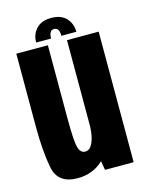

<svg xmlns="http://www.w3.org/2000/svg" viewBox="-110 -777 642 849"><g transform="rotate(-15 211.0 -352.5)"><path d="M265 0 258 -41.5Q210 4.5 139.5 4.5Q48.5 4.5 33.8 -74.8Q19 -154 19 -261V-597.5H163.5V-264Q163.5 -160.5 171.5 -130.5Q179.5 -100.5 202 -100.5Q224.5 -100.5 237.5 -131Q249 -157 251 -201V-597.5H396V0ZM208.5 -710.5Q253.5 -710.5 277 -685.2Q300.5 -660 300.5 -622.5H232Q232 -660 208.5 -660Q185 -660 185 -622.5H116.5Q116.5 -660 140 -685.2Q163.5 -710.5 208.5 -710.5Z"/></g></svg>

Font: Anybody Condensed Regular
Style: Bold
Weight: 700
Width: 3
Designer: Tyler Finck
Foundry: Etcetera Type Company
Version: Version 1.010; ttfautohint (v1.8.3) -l 8 -r 50 -G 200 -x 14 